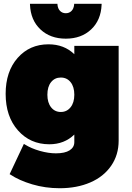

<svg xmlns="http://www.w3.org/2000/svg" viewBox="-20 -789 694 1013"><path d="M9.8 -293.9Q9.8 -411.6 73 -483.4Q136.2 -555.2 235.8 -555.2Q318.4 -555.2 372.1 -502.9V-546.9H606V-46.9Q606 28.3 566.4 85.7Q526.9 143.1 456.3 173.6Q385.7 204.1 294.9 204.1Q219.2 204.1 150.1 183.6Q81.1 163.1 34.2 131.8L30.8 129.9L106 -29.8L110.8 -26.9Q145.5 -5.4 190.7 7.3Q235.8 20 274.9 20Q322.3 20 347.2 4.2Q372.1 -11.7 372.1 -39.1V-79.1Q319.3 -27.8 240.2 -27.8Q139.6 -27.8 74.7 -101.1Q9.8 -174.3 9.8 -293.9ZM138.2 -764.2V-769H283.2V-764.2Q285.2 -743.2 297.1 -731.2Q309.1 -719.2 327.1 -719.2Q345.2 -719.2 357.2 -731.2Q369.1 -743.2 371.1 -764.2V-769H516.1V-764.2Q512.7 -682.6 460.9 -633.8Q409.2 -585 327.1 -585Q245.1 -585 193.4 -633.8Q141.6 -682.6 138.2 -764.2ZM230 -289.1Q230 -247.6 249.5 -222.9Q269 -198.2 300.8 -198.2Q332.5 -198.2 352.3 -222.9Q372.1 -247.6 372.1 -289.1Q372.1 -331.1 352.5 -355.5Q333 -379.9 300.8 -379.9Q269 -379.9 249.5 -355.7Q230 -331.5 230 -289.1Z"/></svg>

Font: Trueno UltraBlack
Style: Regular
Weight: 950
Designer: Julieta Ulanovsky
Foundry: Julieta Ulanovsky
Version: Version 3.001b | FøM Fix